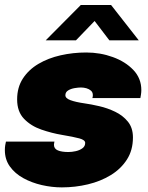

<svg xmlns="http://www.w3.org/2000/svg" viewBox="-21 -758 609 790"><path d="M233.5 13Q192.5 13 151 3.5Q109.5 -6 75 -25Q40.5 -44 19.8 -72.8Q-1 -101.5 -1 -140.5Q-1 -151 0.5 -160.5Q2 -170 3.5 -175.5H203Q202.5 -172.5 201.8 -169Q201 -165.5 201 -162.5Q201 -146 217 -139.2Q233 -132.5 260.5 -132.5Q274.5 -132.5 290.5 -136Q306.5 -139.5 318 -147.8Q329.5 -156 329.5 -170Q329.5 -182 305.8 -188.5Q282 -195 234 -203Q192 -210 149.2 -224.8Q106.5 -239.5 78 -269Q49.5 -298.5 49.5 -349Q49.5 -398.5 73.2 -435Q97 -471.5 137.2 -495.2Q177.5 -519 228.5 -530.5Q279.5 -542 334 -542Q391.5 -542 443.2 -523.2Q495 -504.5 527.8 -470Q560.5 -435.5 560.5 -387.5Q560.5 -378.5 559 -368.8Q557.5 -359 556.5 -354.5H359Q360 -356.5 360.5 -359.8Q361 -363 361 -366.5Q361 -378 353.5 -384.8Q346 -391.5 334.8 -394.8Q323.5 -398 312 -398Q301.5 -398 286.2 -395.5Q271 -393 259.5 -386Q248 -379 248 -366Q248 -353.5 269 -345.8Q290 -338 328 -332.5Q353.5 -329 387.2 -321.2Q421 -313.5 452.8 -298.2Q484.5 -283 505.2 -257.5Q526 -232 526 -192.5Q526 -140 501.2 -101.5Q476.5 -63 434.8 -37.5Q393 -12 340.8 0.5Q288.5 13 233.5 13ZM167 -592 311.5 -737.5H436L550 -592H429L345.5 -701.5H397L291.5 -592Z"/></svg>

Font: Epilogue Black
Style: Italic
Weight: 900
Italic angle: -12°
Designer: Tyler Finck
Foundry: Etcetera Type Co
Version: Version 2.111